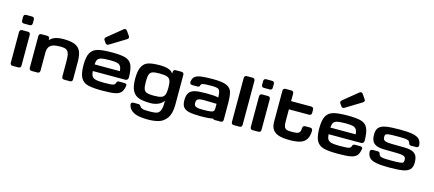

<svg xmlns="http://www.w3.org/2000/svg" viewBox="-74 -1773 6426 2840"><g transform="rotate(15 3139.5 -353.5)"><path d="M101.6 -546.9H187.5Q206.5 -546.9 216.6 -536.9Q226.6 -526.9 226.6 -507.8V-39.1Q226.6 -20 216.6 -10Q206.5 0 187.5 0H101.6Q82.5 0 72.5 -10Q62.5 -20 62.5 -39.1V-507.8Q62.5 -526.9 72.5 -536.9Q82.5 -546.9 101.6 -546.9ZM100.1 -779.9H189Q207.1 -779.9 216.8 -769.9Q226.6 -759.9 226.6 -740.8V-686.5Q226.6 -667.5 216.8 -657.5Q207.1 -647.5 189 -647.5H100.1Q81.9 -647.5 72.2 -657.5Q62.5 -667.5 62.5 -686.5V-740.8Q62.5 -759.9 72.2 -769.9Q81.9 -779.9 100.1 -779.9Z M353.5 -39.1V-523.4Q353.5 -542.5 363.5 -552.5Q373.5 -562.5 392.6 -562.5H478.5Q497.6 -562.5 507.6 -552.5Q517.6 -542.5 517.6 -523.4V-39.1Q517.6 -20 507.6 -10Q497.6 0 478.5 0H392.6Q373.5 0 363.5 -10Q353.5 -20 353.5 -39.1ZM852.2 -39.1V-278.2Q852.2 -354.8 838.8 -393.2Q825.3 -431.6 796.1 -445.3Q767 -459 712.6 -459Q637 -459 594.8 -443.5Q552.5 -427.9 534.9 -394.6Q517.3 -361.3 517.3 -304.2L476.3 -443.8Q499.8 -491.5 533.1 -521Q566.4 -550.5 613.1 -564.3Q659.8 -578.1 724.3 -578.1Q832.9 -578.1 895.8 -554.1Q958.7 -530 987.5 -472.6Q1016.3 -415.1 1016.3 -312.5V-39.1Q1016.3 -20 1006.6 -10Q996.9 0 978.7 0H891.3Q872.3 0 862.3 -10Q852.2 -20 852.2 -39.1Z M1109.9 -284.2Q1109.9 -410.3 1144.5 -471.6Q1179.2 -532.9 1253.5 -553.1Q1327.7 -573.2 1470.6 -573.2Q1609.7 -573.2 1677.6 -552.8Q1745.5 -532.3 1775 -472.3Q1804.4 -412.2 1806.7 -283.9Q1807.1 -264.9 1797 -249.3Q1786.8 -233.6 1769.1 -233.6H1694.3Q1682.7 -233.6 1673.9 -241.3Q1665 -248.9 1660.3 -260.9Q1655.6 -272.9 1655.6 -285.2Q1655.8 -361 1640.4 -396.1Q1625.1 -431.2 1587.8 -442.6Q1550.6 -454.1 1470.6 -454.1Q1373.5 -454.1 1331.8 -441.8Q1290.1 -429.6 1277.3 -396.5Q1264.6 -363.4 1264.6 -287.1Q1264.6 -206.3 1277.5 -170.9Q1290.4 -135.5 1332.1 -122Q1373.7 -108.4 1470.6 -108.4Q1538.3 -108.4 1573.2 -111.7Q1608.2 -115 1624 -124.2Q1639.7 -133.3 1643.6 -152.1Q1647.7 -168.1 1657 -175.7Q1666.4 -183.4 1682.7 -183.4H1761.1Q1781 -183.4 1791.7 -175.2Q1802.3 -167 1800.2 -152.1Q1789.1 -80.7 1759.5 -47.2Q1730 -13.8 1665.3 -1.5Q1600.7 10.7 1470.6 10.7Q1326.5 10.7 1252.7 -9.1Q1178.9 -29 1144.4 -91.4Q1109.9 -153.8 1109.9 -284.2ZM1188.9 -335H1742.3Q1757.6 -335 1766.1 -329.7Q1774.6 -324.4 1778 -313.7Q1781.3 -303 1781.3 -284.2Q1781.3 -278.2 1781 -271.2Q1780.7 -256.6 1778 -249Q1775.3 -241.4 1768.3 -237.4Q1761.2 -233.4 1748.1 -233.4H1188.9Q1173.5 -233.4 1165 -238.7Q1156.5 -243.9 1153.2 -254.6Q1149.8 -265.3 1149.8 -284.2Q1149.8 -303 1153.2 -313.7Q1156.5 -324.4 1165 -329.7Q1173.5 -335 1188.9 -335ZM1599.8 -939.4 1645.6 -874.1Q1657.1 -858.2 1654.3 -844.2Q1651.5 -830.3 1634.3 -819.9L1394.2 -672.7Q1378.2 -663 1365.5 -664.7Q1352.7 -666.4 1343.5 -678.8L1315.8 -718.6Q1306.8 -731 1309.6 -743.6Q1312.3 -756.2 1326.7 -768.1L1545.1 -946.3Q1560.2 -959 1574.4 -957.1Q1588.6 -955.3 1599.8 -939.4Z M1933.6 104.1Q1929.3 85.5 1939.9 74.6Q1950.5 63.6 1970.7 63.6H2044.4Q2056.3 63.6 2063.2 68.2Q2070 72.9 2078.2 83.2Q2081.2 88.1 2086.9 95.3Q2098.1 110 2117.5 116.8Q2136.8 123.7 2162.1 125.4Q2187.3 127.1 2232.9 127.1Q2300.8 127.1 2335.6 117.4Q2370.5 107.7 2390.3 70.1Q2410.2 32.4 2410.2 -49.1V-86.6Q2393.5 -57.1 2362.3 -36.6Q2331.1 -16 2292.3 -5.7Q2253.5 4.7 2211.9 4.7Q2101.3 4.7 2035.4 -17Q1969.5 -38.8 1935 -101.6Q1900.4 -164.5 1900.4 -285.2Q1900.4 -411.1 1933.8 -473Q1967.2 -534.9 2030.4 -554.1Q2093.6 -573.2 2206.9 -573.2Q2251.6 -573.2 2290.7 -566.7Q2329.8 -560.3 2361.8 -543.6Q2393.8 -526.9 2410.2 -497.9V-523.4Q2410.2 -542.5 2420.2 -552.5Q2430.2 -562.5 2449.2 -562.5H2535.2Q2554.2 -562.5 2564.2 -552.5Q2574.2 -542.5 2574.2 -523.4V-59.6Q2571.8 72.4 2522.4 140.1Q2472.9 207.8 2400.9 228.6Q2328.8 249.4 2232.9 249.4Q2149.5 249.4 2089.2 236.5Q2028.8 223.5 1987.3 191.3Q1945.8 159 1933.6 104.1ZM2229.5 -454.1Q2155.7 -454.1 2122.2 -441.6Q2088.7 -429 2076.6 -394.4Q2064.5 -359.9 2064.5 -284.6Q2064.5 -209.6 2076.4 -174.9Q2088.4 -140.2 2122.3 -127.3Q2156.2 -114.5 2229.5 -114.5Q2306.6 -114.5 2343.9 -127.3Q2381.2 -140.2 2395.7 -175.5Q2410.2 -210.8 2410.2 -284.6Q2410.2 -358.6 2395.8 -393.8Q2381.3 -429 2344.2 -441.6Q2307 -454.1 2229.5 -454.1Z M2685.5 -167.5Q2685.5 -242.7 2713.2 -281.7Q2740.9 -320.8 2797.5 -335Q2854.1 -349.2 2955.6 -349.2H2984.9Q3043.2 -349.1 3082.7 -346.4Q3122.2 -343.8 3159.7 -335.7Q3158.2 -401.9 3147.7 -430.4Q3137.2 -459 3109.9 -467.8Q3082.5 -476.6 3018.9 -476.6Q2959.3 -476.6 2925.9 -474Q2892.6 -471.4 2876.2 -464.5Q2859.9 -457.5 2856.7 -443.9Q2852.9 -426 2844.5 -419.5Q2836 -413.1 2817.3 -413.1H2739.6Q2720.3 -413.1 2710.1 -424.7Q2699.9 -436.2 2702.1 -455.5Q2708.9 -508.5 2739.6 -534.2Q2770.3 -560 2833.8 -569Q2897.3 -578.1 3018.9 -578.1Q3159 -578.1 3223 -550.2Q3287 -522.4 3305.4 -463.3Q3323.7 -404.2 3323.7 -281.2Q3323.7 -157.3 3292.4 -98.2Q3261.1 -39.1 3191 -19.5Q3120.9 0 2981.9 0Q2863.3 0 2800.8 -14.3Q2738.3 -28.6 2711.9 -64.2Q2685.5 -99.8 2685.5 -167.5ZM3159.7 -171.9 3159.5 -238.6 2981.7 -243Q2925.7 -244.1 2898.2 -237.4Q2870.7 -230.7 2860.1 -214.4Q2849.4 -198.1 2849.6 -167.5Q2849.8 -142.7 2861.1 -128.7Q2872.4 -114.6 2899.7 -108.1Q2927 -101.6 2981.9 -101.6Q3064.5 -101.6 3100.9 -107.2Q3137.4 -112.9 3148.6 -126.8Q3159.9 -140.7 3159.7 -171.9ZM3159.7 -39.1V-242.2Q3159.7 -261.2 3169.7 -271.2Q3179.7 -281.2 3198.7 -281.2H3284.7Q3303.7 -281.2 3313.7 -271.2Q3323.7 -261.2 3323.7 -242.2V-39.1Q3323.7 -20 3313.7 -10Q3303.7 0 3284.7 0H3198.7Q3179.7 0 3169.7 -10Q3159.7 -20 3159.7 -39.1Z M3448.7 -39.1V-710.9Q3448.7 -730 3458.7 -740Q3468.8 -750 3487.8 -750H3573.7Q3592.8 -750 3602.8 -740Q3612.8 -730 3612.8 -710.9V-39.1Q3612.8 -20 3602.8 -10Q3592.8 0 3573.7 0H3487.8Q3468.8 0 3458.7 -10Q3448.7 -20 3448.7 -39.1Z M3776.9 -546.9H3862.8Q3881.8 -546.9 3891.8 -536.9Q3901.9 -526.9 3901.9 -507.8V-39.1Q3901.9 -20 3891.8 -10Q3881.8 0 3862.8 0H3776.9Q3757.8 0 3747.8 -10Q3737.8 -20 3737.8 -39.1V-507.8Q3737.8 -526.9 3747.8 -536.9Q3757.8 -546.9 3776.9 -546.9ZM3775.4 -779.9H3864.3Q3882.4 -779.9 3892.1 -769.9Q3901.9 -759.9 3901.9 -740.8V-686.5Q3901.9 -667.5 3892.1 -657.5Q3882.4 -647.5 3864.3 -647.5H3775.4Q3757.2 -647.5 3747.5 -657.5Q3737.8 -667.5 3737.8 -686.5V-740.8Q3737.8 -759.9 3747.5 -769.9Q3757.2 -779.9 3775.4 -779.9Z M4050.3 -203.1V-677.2Q4050.3 -696.3 4060.3 -706.3Q4070.3 -716.3 4089.4 -716.3H4175.3Q4194.3 -716.3 4204.3 -706.3Q4214.4 -696.3 4214.4 -677.2V-562.5H4521.5Q4540.5 -562.5 4550.5 -552.4Q4560.5 -542.4 4560.5 -523.8V-475.6Q4560.5 -457.2 4550.5 -447.2Q4540.5 -437.1 4521.5 -437.1H4214.4V-251.2Q4214.4 -196.7 4225.6 -170.3Q4236.9 -143.8 4261.4 -135Q4285.8 -126.2 4333 -126.2Q4388.2 -126.2 4416.1 -131.4Q4444 -136.6 4458.6 -155.4Q4473.1 -174.1 4474.1 -217.5Q4474.9 -237.3 4485 -247.7Q4495.1 -258 4513.7 -258H4588.4Q4607.4 -258 4617.5 -246.4Q4627.6 -234.9 4627 -213.1Q4623.4 -126.9 4590.1 -80.9Q4556.8 -34.9 4495.8 -17.4Q4434.9 0 4336.8 0Q4241.5 0 4179.1 -18.1Q4116.7 -36.2 4083.5 -80.5Q4050.3 -124.8 4050.3 -203.1Z M4720.7 -284.2Q4720.7 -410.3 4755.4 -471.6Q4790 -532.9 4864.3 -553.1Q4938.6 -573.2 5081.4 -573.2Q5220.5 -573.2 5288.4 -552.8Q5356.3 -532.3 5385.8 -472.3Q5415.2 -412.2 5417.6 -283.9Q5418 -264.9 5407.8 -249.3Q5397.7 -233.6 5380 -233.6H5305.2Q5293.6 -233.6 5284.7 -241.3Q5275.9 -248.9 5271.1 -260.9Q5266.4 -272.9 5266.4 -285.2Q5266.6 -361 5251.3 -396.1Q5235.9 -431.2 5198.7 -442.6Q5161.4 -454.1 5081.4 -454.1Q4984.4 -454.1 4942.7 -441.8Q4901 -429.6 4888.2 -396.5Q4875.4 -363.4 4875.4 -287.1Q4875.4 -206.3 4888.3 -170.9Q4901.3 -135.5 4942.9 -122Q4984.6 -108.4 5081.4 -108.4Q5149.1 -108.4 5184.1 -111.7Q5219 -115 5234.8 -124.2Q5250.6 -133.3 5254.4 -152.1Q5258.5 -168.1 5267.9 -175.7Q5277.2 -183.4 5293.6 -183.4H5372Q5391.8 -183.4 5402.5 -175.2Q5413.2 -167 5411 -152.1Q5399.9 -80.7 5370.4 -47.2Q5340.8 -13.8 5276.2 -1.5Q5211.5 10.7 5081.4 10.7Q4937.3 10.7 4863.5 -9.1Q4789.7 -29 4755.2 -91.4Q4720.7 -153.8 4720.7 -284.2ZM4799.7 -335H5353.1Q5368.5 -335 5377 -329.7Q5385.4 -324.4 5388.8 -313.7Q5392.2 -303 5392.2 -284.2Q5392.2 -278.2 5391.8 -271.2Q5391.5 -256.6 5388.8 -249Q5386.1 -241.4 5379.1 -237.4Q5372.1 -233.4 5359 -233.4H4799.7Q4784.4 -233.4 4775.9 -238.7Q4767.4 -243.9 4764 -254.6Q4760.6 -265.3 4760.6 -284.2Q4760.6 -303 4764 -313.7Q4767.4 -324.4 4775.9 -329.7Q4784.4 -335 4799.7 -335ZM5210.6 -939.4 5256.4 -874.1Q5268 -858.2 5265.1 -844.2Q5262.3 -830.3 5245.1 -819.9L5005.1 -672.7Q4989.1 -663 4976.3 -664.7Q4963.6 -666.4 4954.3 -678.8L4926.7 -718.6Q4917.7 -731 4920.4 -743.6Q4923.1 -756.2 4937.5 -768.1L5156 -946.3Q5171 -959 5185.2 -957.1Q5199.4 -955.3 5210.6 -939.4Z M5529.8 -138.2Q5527.8 -156.7 5538.3 -167.2Q5548.8 -177.7 5568.4 -177.7H5640.3Q5659.1 -177.7 5668.2 -171.6Q5677.2 -165.5 5680.4 -149.9Q5685.5 -126.5 5700.8 -115.6Q5716.1 -104.7 5752.1 -100.7Q5788.1 -96.7 5864 -96.7Q5961.3 -96.7 6000.6 -100.7Q6039.9 -104.7 6051.4 -116.2Q6062.8 -127.7 6062.8 -156.6Q6062.8 -183.7 6050.4 -198.2Q6038 -212.8 6008.7 -218.9Q5979.4 -225 5924.9 -226L5737.3 -228.4Q5656.4 -229.4 5610.9 -248Q5565.3 -266.7 5546.1 -304.7Q5526.9 -342.7 5526.9 -405.3Q5526.9 -476.8 5561 -512.5Q5595.1 -548.1 5668.6 -560.7Q5742 -573.2 5879.6 -573.2Q6008.3 -573.2 6078.4 -558.6Q6148.4 -544 6178.3 -512.4Q6208.1 -480.7 6213.8 -424.3Q6215.7 -405.8 6205.2 -395.3Q6194.7 -384.8 6175.2 -384.8H6103.2Q6084.5 -384.8 6075.4 -390.9Q6066.3 -397 6063.2 -412.6Q6058 -436 6042.7 -446.9Q6027.4 -457.8 5991.5 -461.8Q5955.5 -465.8 5879.6 -465.8Q5782.2 -465.8 5742.9 -461.8Q5703.6 -457.8 5692.2 -446.3Q5680.8 -434.8 5680.8 -405.9Q5680.8 -378.8 5693.2 -364.3Q5705.6 -349.7 5734.9 -343.6Q5764.2 -337.5 5818.7 -336.5L6006.2 -334.1Q6087.1 -333.1 6132.7 -314.5Q6178.2 -295.8 6197.5 -257.8Q6216.7 -219.8 6216.7 -157.2Q6216.7 -85.7 6182.6 -50Q6148.4 -14.4 6075 -1.8Q6001.6 10.7 5864 10.7Q5735.3 10.7 5665.2 -3.9Q5595.1 -18.5 5565.3 -50.1Q5535.4 -81.8 5529.8 -138.2Z"/></g></svg>

Font: Gyrochrome
Style: Regular
Weight: 400
Designer: David Moles
Foundry: David Moles
Version: Version 1.005;Glyphs 3.2.3 (3260)